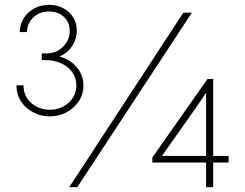

<svg xmlns="http://www.w3.org/2000/svg" viewBox="-20 -772 1011 792"><path d="M185.5 -292Q148.9 -292 117.7 -308.1Q86.4 -324.2 67.1 -353Q47.9 -381.8 47.9 -419.9H77.1Q77.1 -374 109.4 -346.7Q141.6 -319.3 185.5 -319.3Q231 -319.3 262.9 -348.1Q294.9 -377 294.9 -419.9Q294.9 -450.2 278.3 -473.9Q261.7 -497.6 231.9 -511Q202.1 -524.4 162.1 -524.4H152.3V-551.8H171.9Q214.4 -551.8 241 -580.1Q267.6 -608.4 267.6 -643.6Q267.6 -680.2 243.7 -702.4Q219.7 -724.6 181.6 -724.6Q145 -724.6 119.1 -701.7Q93.3 -678.7 90.8 -639.6H61.5Q62 -670.9 77.6 -696.3Q93.3 -721.7 120.6 -736.8Q147.9 -752 183.6 -752Q215.3 -752 241 -738.3Q266.6 -724.6 281.7 -700.7Q296.9 -676.8 296.9 -645.5Q296.9 -613.8 280.8 -586.9Q264.6 -560.1 237.5 -544.7Q210.4 -529.3 177.7 -532.2V-542Q218.8 -544.9 252 -529.1Q285.2 -513.2 304.7 -484.1Q324.2 -455.1 324.2 -418.9Q324.2 -383.8 305.4 -355Q286.6 -326.2 255.1 -309.1Q223.6 -292 185.5 -292ZM265.6 0 736.3 -719.7H771.5L298.8 0ZM830.1 0V-317.4V-386.7H828.1L792 -333L649.4 -130.9V-128.9H922.9V-101.6H608.4V-122.1L835.9 -446.3H859.4V0Z"/></svg>

Font: Reddit Sans ExtraLight
Style: Regular
Weight: 250
Designer: Stephen Hutchings
Foundry: Reddit
Version: Version 1.014